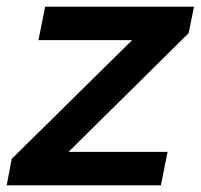

<svg xmlns="http://www.w3.org/2000/svg" viewBox="-36 -554 600 574"><path d="M-16 0 -1 -79 359 -434H79L99 -534H544L528 -455L169 -100H465L445 0Z"/></svg>

Font: Montserrat SemiBold
Style: Italic
Weight: 600
Italic angle: -11.3°
Designer: Julieta Ulanovsky
Foundry: Julieta Ulanovsky
Version: Version 9.000; ttfautohint (v1.8.4.7-5d5b)